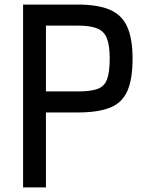

<svg xmlns="http://www.w3.org/2000/svg" viewBox="-20 -820 640 840"><path d="M81 0V-800H320Q409 -800 461.5 -777Q514 -754 537 -702Q560 -650 560 -564Q560 -473 537 -421.5Q514 -370 461.5 -349Q409 -328 320 -328H181V0ZM181 -708V-420H320Q375 -420 405.5 -430.5Q436 -441 448 -472Q460 -503 460 -564Q460 -620 448 -651.5Q436 -683 405.5 -695.5Q375 -708 320 -708Z"/></svg>

Font: Victor Mono Thin
Style: Bold
Weight: 700
Monospace: yes
Version: Version 1.561;gftools[0.9.30]